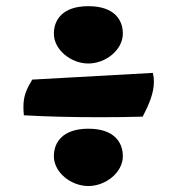

<svg xmlns="http://www.w3.org/2000/svg" viewBox="-20 -589 578 628"><path d="M58.1 -211.9C134.3 -207.5 220.2 -205.6 304.7 -205.6C353.5 -205.6 401.9 -206.1 446.8 -207.5C467.8 -248.5 483.4 -284.7 483.4 -321.8C483.4 -331.1 482.4 -340.8 480 -350.6L85.4 -328.6C66.9 -297.4 56.6 -275.9 56.6 -238.8C56.6 -231 57.1 -221.7 58.1 -211.9ZM156.2 -479C156.2 -425.8 212.4 -381.3 269 -381.3C325.7 -381.3 381.8 -425.8 381.8 -479C381.8 -524.4 353.5 -568.8 269 -568.8C185.1 -568.8 156.2 -524.4 156.2 -479ZM156.2 -78.1C156.2 -24.9 212.4 19.5 269 19.5C325.7 19.5 381.8 -24.9 381.8 -78.1C381.8 -123.5 353.5 -168 269 -168C185.1 -168 156.2 -123.5 156.2 -78.1Z"/></svg>

Font: Kavoon
Style: Regular
Weight: 400
Designer: Viktoriya Grabowska
Foundry: Viktoriya Grabowska
Version: Version 1.002